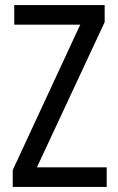

<svg xmlns="http://www.w3.org/2000/svg" viewBox="-20 -734 464 754"><path d="M399 0V-77H125L391 -647V-714H36V-637H295L30 -66V0Z"/></svg>

Font: Noto Sans Sinhala UI Condensed
Style: Regular
Weight: 400
Width: 3
Designer: Jelle Bosma - Monotype Design Team
Foundry: Monotype Imaging Inc.
Version: Version 2.006